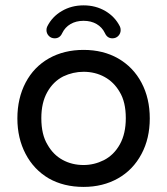

<svg xmlns="http://www.w3.org/2000/svg" viewBox="-20 -698 634 728"><path d="M156.2 -584Q156.2 -591.8 159.2 -597.7Q177.7 -634.8 214.4 -656.2Q251 -677.7 296.9 -677.7Q342.8 -677.7 379.4 -656.2Q416 -634.8 434.6 -597.7Q437.5 -591.8 437.5 -584Q437.5 -571.3 428.7 -562Q419.9 -552.7 406.2 -552.7Q386.7 -552.7 377.9 -572.3Q367.2 -594.7 346.2 -606.9Q325.2 -619.1 296.9 -619.1Q268.6 -619.1 247.6 -606.9Q226.6 -594.7 215.8 -572.3Q207 -552.7 187.5 -552.7Q173.8 -552.7 165 -562Q156.2 -571.3 156.2 -584ZM165 -21.5Q108.4 -54.7 77.1 -114.3Q45.9 -173.8 45.9 -249Q45.9 -325.2 77.1 -384.8Q108.4 -444.3 165.5 -476.6Q222.7 -508.8 296.9 -508.8Q371.1 -508.8 427.7 -476.6Q485.4 -443.4 516.6 -384.3Q547.9 -325.2 547.9 -249Q547.9 -172.9 516.6 -114.3Q484.4 -53.7 427.2 -21.5Q370.1 10.7 296.9 10.7Q221.7 10.7 165 -21.5ZM374 -90.8Q412.1 -110.4 434.6 -150.9Q457 -191.4 457 -250Q457 -311.5 433.6 -349.6Q412.1 -386.7 376.5 -406.2Q340.8 -425.8 296.9 -425.8Q256.8 -425.8 219.7 -408.2Q181.6 -388.7 159.2 -348.6Q136.7 -308.6 136.7 -250Q136.7 -187.5 160.2 -149.4Q181.6 -111.3 217.3 -91.8Q252.9 -72.3 296.9 -72.3Q336.9 -72.3 374 -90.8Z"/></svg>

Font: jf-openhuninn-1.1
Style: Regular
Weight: 400
Designer: [Kosugi Maru]
      Designed by Motoya company      

      [Varela Round]
      Joe Prince(Latin component); Avraham Co
Foundry: justfont CO.,LTD.
Version: 1.1